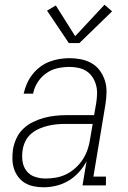

<svg xmlns="http://www.w3.org/2000/svg" viewBox="-20 -784 540 812"><path d="M165 8Q143 8 123 4Q103 0 86 -10Q69 -20 57 -36Q45 -52 39 -71Q33 -90 32.5 -111Q32 -132 35 -153Q39 -176 49.5 -199Q60 -222 78.5 -239.5Q97 -257 119.5 -268Q142 -279 166 -285.5Q190 -292 213.5 -294.5Q237 -297 260 -297H378L387 -349Q390 -368 390.5 -387.5Q391 -407 386 -425Q381 -443 371 -458Q361 -473 346 -483Q331 -493 312 -497Q293 -501 274 -501Q249 -501 223.5 -495.5Q198 -490 176 -474.5Q154 -459 139.5 -436.5Q125 -414 120 -388H80Q85 -410 94 -430.5Q103 -451 117 -469Q131 -487 149.5 -501Q168 -515 189 -523Q210 -531 231.5 -534.5Q253 -538 274 -538Q299 -538 323.5 -533Q348 -528 368.5 -516Q389 -504 403 -484.5Q417 -465 424 -442Q431 -419 430.5 -393.5Q430 -368 426 -343L375 -37H428V0H329L346 -102Q333 -77 313.5 -55.5Q294 -34 269.5 -19.5Q245 -5 218 1.5Q191 8 165 8ZM173 -29Q195 -29 217.5 -33Q240 -37 261 -47.5Q282 -58 300 -74.5Q318 -91 330.5 -110.5Q343 -130 350.5 -152Q358 -174 361 -196L372 -260H260Q241 -260 222.5 -258.5Q204 -257 184.5 -252.5Q165 -248 146.5 -240Q128 -232 112.5 -219Q97 -206 88 -188Q79 -170 76 -151Q72 -127 75 -103.5Q78 -80 91.5 -62Q105 -44 127 -36.5Q149 -29 173 -29ZM271 -602 179 -739 216 -761 298 -631 422 -764 454 -736 316 -602Z"/></svg>

Font: Iosevka Curly Slab XLtObl
Style: Regular
Weight: 200
Italic angle: -9°
Monospace: yes
Designer: Belleve Invis
Foundry: Belleve Invis
Version: Version 11.1.0; ttfautohint (v1.8.3)